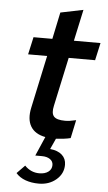

<svg xmlns="http://www.w3.org/2000/svg" viewBox="-60 -702 552 985"><g transform="rotate(5 215.5 -209.0)"><path d="M106 -140 164 -411H66L86 -501H183L212 -639L329 -663L294 -501H431L411 -411H275L221 -160Q212 -121 226.5 -104.5Q241 -88 284 -88Q296 -88 307.5 -89.5Q319 -91 341 -96L321 -2Q305 2 285 4.5Q265 7 246 8L221 63Q261 67 282.5 86.5Q304 106 304 137Q304 183 267.5 214Q231 245 178 245Q140 245 109.5 234Q79 223 60 201L101 159Q116 175 135 183.5Q154 192 176 192Q205 192 222.5 179Q240 166 240 144Q240 125 224 114Q208 103 182 103H148L191 4Q137 -6 115 -43Q93 -80 106 -140Z"/></g></svg>

Font: Red Hat Text Medium
Style: Italic
Weight: 500
Italic angle: -12°
Designer: Pentagram / MCKL
Foundry: Pentagram / MCKL
Version: Version 1.003; Red Hat Text Medium Italic